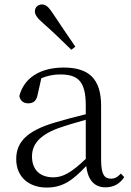

<svg xmlns="http://www.w3.org/2000/svg" viewBox="-20 -830 591 864"><path d="M319 -620C286 -669 251 -719 219 -768C199 -799 186 -810 169 -810C153 -810 137 -799 137 -779C137 -763 148 -748 177 -723C217 -688 259 -647 301 -606ZM455 13C490 13 519 -2 539 -33L524 -49C508 -32 496 -26 479 -26C450 -26 435 -45 435 -111V-354C435 -476 379 -526 267 -526C160 -526 88 -479 67 -398C71 -377 85 -365 107 -365C130 -365 145 -376 150 -407L166 -478C195 -490 223 -495 250 -495C330 -495 366 -466 366 -354V-316C321 -305 272 -292 228 -279C100 -241 53 -190 53 -114C53 -31 113 14 190 14C262 14 307 -18 368 -83C375 -23 402 13 455 13ZM366 -115C300 -52 262 -32 220 -32C162 -32 124 -64 124 -126C124 -179 156 -221 242 -253C279 -266 323 -279 366 -291Z"/></svg>

Font: Noto Serif SC Light
Style: Regular
Weight: 300
Designer: Ryoko NISHIZUKA 西塚涼子 (kana & ideographs); Frank Grießhammer (Latin, Greek & Cyrillic); Wenlong ZHANG 张文龙 (bopomofo); San
Foundry: Adobe
Version: Version 2.001;hotconv 1.1.0;makeotfexe 2.6.0